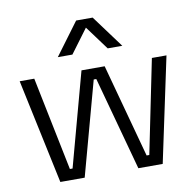

<svg xmlns="http://www.w3.org/2000/svg" viewBox="-80 -799 899 881"><g transform="rotate(-10 369.5 -358.5)"><path d="M131 0H244.5L363.5 -436.5H375.5L494.5 0H608L711.5 -487.5H643.5L554.5 -51H542L423.5 -487.5H315.5L197 -51H184.5L95.5 -487.5H27.5ZM331 -717 219 -566H287L369.5 -677L451.5 -566H519.5L408 -717Z"/></g></svg>

Font: MCL Standard Light
Style: Regular
Weight: 300
Designer: Květoslav Bartoš
Foundry: Florian Karsten
Version: Version 1.001;Glyphs 3.2.3 (3260)